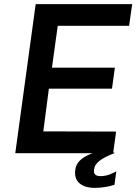

<svg xmlns="http://www.w3.org/2000/svg" viewBox="-20 -743 667 931"><path d="M606 -618 621 -723H153L54 0H428C367 23 349 50 345 81C337 135 373 168 440 168C480 168 514 160 535 153L544 88C526 97 502 111 468 111C442 111 433 100 436 80C439 48 468 25 539 -2L529 -3L543 -105L190 -106L217 -313H523L537 -415H232L260 -618Z"/></svg>

Font: United Sans SemiBold
Style: Italic
Weight: 600
Italic angle: -8°
Designer: Pablo Impallari, Rodrigo Fuenzalida (Modified by Dan O. Williams)
Version: Version 1.000;PS 001.000;hotconv 1.0.88;makeotf.lib2.5.64775